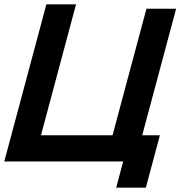

<svg xmlns="http://www.w3.org/2000/svg" viewBox="-30 -740 828 880"><path d="M502.5 120H638.5L702.8 -120H621.8L777.2 -700H641.2L485.8 -120H157.8L318.5 -720H182.5L-10.4 0H534.6Z"/></svg>

Font: Manrope
Style: ExtraBoldItalic
Weight: 800
Italic angle: -15°
Designer: Mikhail Sharanda
Foundry: Mikhail Sharanda
Version: Version 4.502;hotconv 1.0.109;makeotfexe 2.5.65596